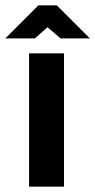

<svg xmlns="http://www.w3.org/2000/svg" viewBox="-58 -700 357 720"><path d="M51 -500V0H182V-500ZM-38 -556H73L120 -598L169 -556H279L155 -680H86Z"/></svg>

Font: LT Wave Alt Bold
Style: Regular
Weight: 700
Designer: Daniel Lyons
Version: Version 2.5 (Glyphs App)